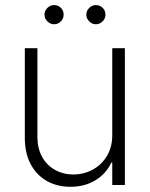

<svg xmlns="http://www.w3.org/2000/svg" viewBox="-20 -717 580 744"><path d="M415 -530.3H463.9V0H415V-86.9H411.1Q392.1 -44.4 350.3 -18.8Q308.6 6.8 252.9 6.8Q201.2 6.8 161.1 -15.9Q121.1 -38.6 98.6 -81.3Q76.2 -124 76.2 -182.6V-530.3H125V-185.5Q125 -142.6 142.8 -109.9Q160.6 -77.1 192.4 -59.1Q224.1 -41 264.6 -41Q304.7 -41 339.1 -59.6Q373.5 -78.1 394.3 -112.5Q415 -147 415 -193.4ZM152.3 -660.2Q152.3 -675.3 163.6 -686.3Q174.8 -697.3 189.5 -697.3Q205.6 -697.3 216.1 -686.5Q226.6 -675.8 226.6 -660.2Q226.6 -645 215.8 -634Q205.1 -623 189.5 -623Q174.8 -623 163.6 -634.3Q152.3 -645.5 152.3 -660.2ZM314.5 -660.2Q314.5 -675.3 325.7 -686.3Q336.9 -697.3 351.6 -697.3Q367.2 -697.3 377.9 -686.5Q388.7 -675.8 388.7 -660.2Q388.7 -645.5 377.7 -634.3Q366.7 -623 351.6 -623Q336.9 -623 325.7 -634.3Q314.5 -645.5 314.5 -660.2Z"/></svg>

Font: Pretendard Std ExtraLight
Style: Regular
Weight: 200
Designer: Base glyphs from Inter by Rasmus Andersson; Hangeul glyphs from Noto Sans CJK(Source Han Sans) by Jang Soo-young and Kan
Foundry: Kil Hyung-jin
Version: Version 1.309